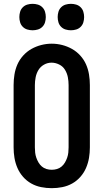

<svg xmlns="http://www.w3.org/2000/svg" viewBox="-20 -974 540 1002"><path d="M250 8Q222 8 194.5 2.5Q167 -3 143 -16.5Q119 -30 100.5 -51Q82 -72 71 -97.5Q60 -123 55.5 -150Q51 -177 51 -205V-530Q51 -558 55.5 -585.5Q60 -613 71 -638Q82 -663 101 -684Q120 -705 144 -718.5Q168 -732 195 -739Q222 -746 250 -746Q278 -746 305 -739Q332 -732 356 -718.5Q380 -705 399 -684Q418 -663 429 -638Q440 -613 444.5 -585.5Q449 -558 449 -530V-205Q449 -177 444.5 -150Q440 -123 429 -97.5Q418 -72 399.5 -51Q381 -30 357 -16.5Q333 -3 305.5 2.5Q278 8 250 8ZM250 -88Q264 -88 277.5 -92Q291 -96 301.5 -105Q312 -114 319 -126Q326 -138 330.5 -151Q335 -164 336.5 -177.5Q338 -191 338 -205V-530Q338 -551 334 -571.5Q330 -592 319 -610Q308 -628 288.5 -637.5Q269 -647 249 -647Q228 -647 209.5 -636.5Q191 -626 180.5 -608.5Q170 -591 166 -570.5Q162 -550 162 -530V-205Q162 -191 163.5 -177.5Q165 -164 169.5 -151Q174 -138 181 -126Q188 -114 198.5 -105Q209 -96 222.5 -92Q236 -88 250 -88ZM350 -816Q336 -816 322.5 -820Q309 -824 299 -834Q289 -844 285 -857.5Q281 -871 281 -885Q281 -899 285 -912.5Q289 -926 299 -936Q309 -946 322.5 -950Q336 -954 350 -954Q364 -954 377.5 -950Q391 -946 401 -936Q411 -926 415 -912.5Q419 -899 419 -885Q419 -871 415 -857.5Q411 -844 401 -834Q391 -824 377.5 -820Q364 -816 350 -816ZM150 -816Q136 -816 122.5 -820Q109 -824 99 -834Q89 -844 85 -857.5Q81 -871 81 -885Q81 -899 85 -912.5Q89 -926 99 -936Q109 -946 122.5 -950Q136 -954 150 -954Q164 -954 177.5 -950Q191 -946 201 -936Q211 -926 215 -912.5Q219 -899 219 -885Q219 -871 215 -857.5Q211 -844 201 -834Q191 -824 177.5 -820Q164 -816 150 -816Z"/></svg>

Font: Iosevka SS08 Regular
Style: Bold
Weight: 700
Monospace: yes
Designer: Belleve Invis
Foundry: Belleve Invis
Version: Version 16.3.4; ttfautohint (v1.8.4)